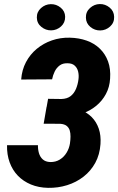

<svg xmlns="http://www.w3.org/2000/svg" viewBox="-20 -904 575 934"><path d="M305.2 -339.8 199.2 -340.3 213.9 -423.3 278.8 -422.4Q307.1 -423.3 324 -436.8Q340.8 -450.2 349.9 -472.2Q358.9 -494.1 361.8 -518.6Q364.3 -538.1 360.1 -555.7Q356 -573.2 343.5 -584.7Q331.1 -596.2 309.1 -596.2Q285.6 -597.2 270.3 -585.7Q254.9 -574.2 246.1 -556.2Q237.3 -538.1 233.4 -518.1L83 -517.1Q86.4 -564 106.4 -601.8Q126.5 -639.6 158.9 -666.5Q191.4 -693.4 232.4 -707.5Q273.4 -721.7 319.3 -720.7Q364.3 -719.7 401.9 -706.3Q439.5 -692.9 465.8 -667.2Q492.2 -641.6 505.6 -605.2Q519 -568.8 515.6 -521.5Q513.2 -480 495.1 -446.5Q477.1 -413.1 448 -389.2Q418.9 -365.2 382.3 -352.5Q345.7 -339.8 305.2 -339.8ZM206.5 -383.8 296.4 -383.3Q337.9 -382.3 370.6 -369.9Q403.3 -357.4 426.3 -334.2Q449.2 -311 460.4 -278.3Q471.7 -245.6 468.8 -203.1Q465.3 -151.9 443.6 -112.1Q421.9 -72.3 386.5 -44.7Q351.1 -17.1 306.6 -3.2Q262.2 10.7 213.4 9.8Q167.5 8.8 130.4 -6.6Q93.3 -22 66.9 -49.3Q40.5 -76.7 26.9 -114.3Q13.2 -151.9 14.2 -197.8H164.6Q164.1 -177.7 169.4 -159.2Q174.8 -140.6 188 -128.7Q201.2 -116.7 224.1 -115.7Q250.5 -115.2 270.8 -127.7Q291 -140.1 303.7 -160.9Q316.4 -181.6 320.3 -206.1Q322.8 -222.7 323 -239.5Q323.2 -256.3 319.1 -269.8Q314.9 -283.2 304.2 -291.7Q293.5 -300.3 272.9 -301.8L192.4 -302.2ZM159.2 -818.4Q158.7 -846.2 179.4 -864.7Q200.2 -883.3 227.1 -883.8Q253.9 -884.3 275.1 -866.9Q296.4 -849.6 296.9 -822.3Q297.4 -793.9 276.9 -775.4Q256.3 -756.8 229 -756.3Q202.6 -755.9 181.2 -773.2Q159.7 -790.5 159.2 -818.4ZM397.9 -817.9Q397 -846.2 417.7 -865Q438.5 -883.8 465.3 -884.3Q492.2 -884.8 513.4 -867.2Q534.7 -849.6 535.2 -821.8Q536.1 -793.5 515.4 -774.9Q494.6 -756.3 467.8 -755.9Q440.9 -755.4 419.7 -772.9Q398.4 -790.5 397.9 -817.9Z"/></svg>

Font: Roboto Condensed ExtraBold
Style: Italic
Weight: 800
Italic angle: -12°
Designer: Christian Robertson
Foundry: Google
Version: Version 3.008; 2023